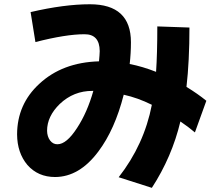

<svg xmlns="http://www.w3.org/2000/svg" viewBox="-20 -819 1040 910"><path d="M422.4 -388.2H418.5Q329.1 -388.7 263.2 -326.2Q203.1 -267.6 203.1 -199.2Q203.6 -171.9 217.3 -153.3Q231.4 -134.8 252.4 -135.3Q295.4 -135.3 345.2 -212.4Q393.6 -286.1 422.4 -388.2ZM958 -341.3 903.8 -191.4Q872.1 -218.3 835 -243.2Q794.9 -75.2 699.7 71.3L542.5 21Q663.1 -133.3 699.7 -322.3Q632.8 -355.5 566.4 -370.1Q524.4 -205.1 446.3 -101.1Q356.4 19.5 241.2 20Q160.2 20 109.9 -37.1Q61.5 -94.7 61 -182.1Q61.5 -325.2 166 -421.4Q275.4 -523.4 449.2 -528.3Q452.1 -558.6 452.6 -576.7Q452.1 -657.2 380.4 -656.7Q292 -656.7 147.9 -619.6L125 -761.7Q284.2 -798.8 406.2 -798.8Q600.6 -798.8 600.6 -618.7Q600.6 -567.4 594.7 -515.6Q655.3 -503.9 719.7 -478.5Q725.6 -564.5 725.6 -693.8L877.9 -688.5Q877.9 -529.3 863.8 -407.2Q918 -374 958 -341.3Z"/></svg>

Font: Droid Sans
Style: Regular
Weight: 400
Foundry: Ascender Corporation
Version: Version 1.00 build 114